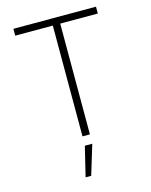

<svg xmlns="http://www.w3.org/2000/svg" viewBox="-139 -817 904 1147"><g transform="rotate(-15 313.0 -243.5)"><path d="M57.6 -685.1V-727.5H568.4V-685.1H335.9V0H290V-685.1ZM244.6 241.2 289.1 57.6H335L279.3 241.2Z"/></g></svg>

Font: Inter ExtraLight
Style: Regular
Weight: 250
Designer: Rasmus Andersson
Foundry: rsms
Version: Version 4.001;git-66647c0bb